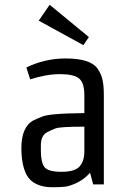

<svg xmlns="http://www.w3.org/2000/svg" viewBox="-20 -776 537 808"><path d="M417 0H372L359 -49Q335 -22 305 -7.5Q275 7 255 9.5Q235 12 198.5 12Q162 12 134 -1Q106 -14 92 -40Q70 -82 70 -153Q70 -243 122 -270Q143 -280 159.5 -286Q176 -292 209.5 -295Q243 -298 266.5 -298.5Q290 -299 335 -300V-375Q335 -427 313 -445.5Q291 -464 233 -464Q175 -464 107 -442L91 -492Q169 -530 256 -530Q360 -530 390 -488Q406 -465 411.5 -440Q417 -415 417 -375ZM335 -140V-243Q233 -243 213.5 -235.5Q194 -228 179 -220Q152 -206 152 -165V-142Q152 -93 167 -73Q182 -53 238.5 -53Q295 -53 315 -75.5Q335 -98 335 -140ZM354 -620 331 -586 143 -689 189 -756Z"/></svg>

Font: Strait
Style: Regular
Weight: 400
Width: 3
Designer: Eduardo Rodriguez Tunni
Foundry: Eduardo Rodriguez Tunni
Version: Version 1.001